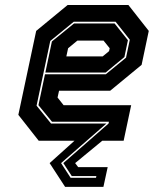

<svg xmlns="http://www.w3.org/2000/svg" viewBox="-20 -560 625 764"><path d="M239 183.5 177.5 89 276.5 0H134L53 -103L124 -437L249 -540H491L572 -437L543.5 -302L418.5 -199H215L209 -172L233 -141.5H502L472 0H387L279 89L291 105H408.5L391.5 183.5ZM261 147.5H362L363.5 140.5H265.5L232 89L412 -68.5L413.5 -75.5H187L133 -141.5L159 -264.5H401L481.5 -330.5L496.5 -402L440 -473.5H273.5L180 -397L125.5 -139.5L183 -68.5H403.5L223 89ZM160.5 -271.5 186.5 -395 274.5 -466.5H436L489 -400L475 -333L400.5 -271.5ZM244 -335.5H388.5L414 -356.5L416.5 -368L392 -398.5H288L251 -368Z"/></svg>

Font: Tourney Expanded ExtraBold
Style: Italic
Weight: 800
Width: 7
Italic angle: -12°
Designer: Tyler Finck
Foundry: Etcetera Type Co
Version: Version 1.010; ttfautohint (v1.8.3)